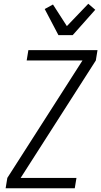

<svg xmlns="http://www.w3.org/2000/svg" viewBox="-20 -1002 540 1022"><path d="M10 0 19 -55 419 -680H122L131 -735H499L490 -680L90 -55H387L378 0ZM291 -815 218 -954 262 -978 336 -863 450 -982 487 -950 367 -815Z"/></svg>

Font: Iosevka Light
Style: Italic
Weight: 300
Italic angle: -9°
Monospace: yes
Designer: Belleve Invis
Foundry: Belleve Invis
Version: Version 32.5.0; ttfautohint (v1.8.4)